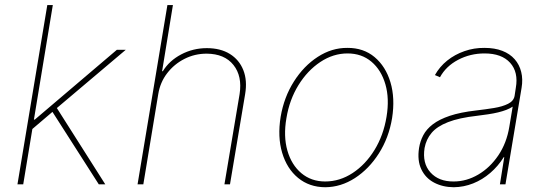

<svg xmlns="http://www.w3.org/2000/svg" viewBox="-20 -748 2213 779"><path d="M105.5 -219.7 112.3 -262.7H121.1L454.1 -545.9H490.2L200.2 -300.8L197.3 -297.9ZM50.8 0 171.9 -727.5H194.3L74.2 0ZM380.9 0 188.5 -300.8 207 -315.4 407.2 0Z M622.1 -366.2 561.5 0H538.1L659.2 -727.5H681.6L637.7 -459H640.6Q666.5 -501.5 714.8 -527.1Q763.2 -552.7 819.3 -552.7Q874.5 -552.7 912.6 -529.1Q950.7 -505.4 967.3 -463.4Q983.9 -421.4 974.6 -366.2L913.1 0H890.6L952.1 -366.2Q963.4 -439 927.2 -484.4Q891.1 -529.8 818.4 -530.3Q770 -530.3 728.3 -509Q686.5 -487.8 658.2 -450.9Q629.9 -414.1 622.1 -366.2Z M1299.3 11.7Q1234.9 11.2 1189.5 -26.1Q1144 -63.5 1124.8 -128.2Q1105.5 -192.9 1118.7 -274.4Q1132.3 -354 1172.4 -417.2Q1212.4 -480.5 1269.3 -517.3Q1326.2 -554.2 1389.2 -553.7Q1454.6 -554.2 1499.8 -516.4Q1544.9 -478.5 1564.2 -414.1Q1583.5 -349.6 1570.8 -268.6Q1557.6 -189 1517.3 -125.7Q1477.1 -62.5 1420.2 -25.6Q1363.3 11.2 1299.3 11.7ZM1299.3 -11.7Q1358.4 -11.7 1410.6 -45.9Q1462.9 -80.1 1499.5 -139.6Q1536.1 -199.2 1548.3 -274.4Q1560.5 -347.7 1543.7 -405.8Q1526.9 -463.9 1487.1 -497.6Q1447.3 -531.2 1390.1 -531.2Q1332 -531.2 1279.8 -496.6Q1227.5 -461.9 1190.9 -402.6Q1154.3 -343.3 1142.1 -268.6Q1129.4 -195.3 1146 -137.2Q1162.6 -79.1 1202.6 -45.4Q1242.7 -11.7 1299.3 -11.7Z M1820.8 11.7Q1775.9 11.2 1741.2 -7.1Q1706.5 -25.4 1689.5 -61Q1672.4 -96.7 1680.2 -147.5Q1684.6 -175.3 1697.5 -199.7Q1710.4 -224.1 1736.3 -243.9Q1762.2 -263.7 1804.9 -278.1Q1847.7 -292.5 1911.6 -299.8Q1949.7 -304.2 1984.1 -309.8Q2018.6 -315.4 2041.5 -326.9Q2064.5 -338.4 2067.9 -359.4L2072.8 -391.6Q2084 -455.1 2049.8 -493.2Q2015.6 -531.2 1945.8 -531.2Q1888.2 -531.2 1838.9 -505.4Q1789.6 -479.5 1765.1 -434.6L1744.6 -443.4Q1763.7 -477.5 1794.4 -502.2Q1825.2 -526.9 1864.3 -540.5Q1903.3 -554.2 1945.8 -553.7Q1987.3 -553.7 2018.1 -541.7Q2048.8 -529.8 2068.1 -507.8Q2087.4 -485.8 2094.7 -456.1Q2102.1 -426.3 2096.2 -391.6L2030.8 0H2008.3L2025.9 -110.4H2023.9Q2001 -73.7 1969.2 -46.4Q1937.5 -19 1899.7 -3.9Q1861.8 11.2 1820.8 11.7ZM1820.8 -11.7Q1872.6 -11.7 1920.2 -39.6Q1967.8 -67.4 2001.7 -117.4Q2035.6 -167.5 2046.4 -233.4L2060.1 -315.4Q2049.3 -308.1 2034.2 -302.2Q2019 -296.4 2000.7 -292Q1982.4 -287.6 1961.2 -284.4Q1939.9 -281.2 1916.5 -278.3Q1842.3 -270 1797.6 -252.4Q1752.9 -234.9 1731 -208.7Q1709 -182.6 1702.6 -147.5Q1692.9 -85.9 1726.3 -48.6Q1759.8 -11.2 1820.8 -11.7Z"/></svg>

Font: Inter Tight Thin
Style: Italic
Weight: 250
Italic angle: -9.39999°
Designer: Rasmus Andersson
Foundry: rsms
Version: Version 3.004